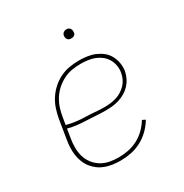

<svg xmlns="http://www.w3.org/2000/svg" viewBox="-166 -836 932 974"><g transform="rotate(-30 300.0 -349.5)"><path d="M263 8Q241 8 218.5 5Q196 2 175.5 -5.5Q155 -13 138 -25.5Q121 -38 108 -54.5Q95 -71 87 -91.5Q79 -112 76 -133.5Q73 -155 74 -178Q75 -201 79 -223L97 -333Q102 -361 111 -388Q120 -415 136 -439.5Q152 -464 174.5 -484Q197 -504 223.5 -516.5Q250 -529 278 -533.5Q306 -538 333 -538Q357 -538 381 -534.5Q405 -531 426 -522Q447 -513 464.5 -499Q482 -485 493 -464.5Q504 -444 508 -420.5Q512 -397 508 -373Q504 -354 495 -335.5Q486 -317 472 -302Q458 -287 440 -276.5Q422 -266 402.5 -260Q383 -254 363.5 -252Q344 -250 325 -250Q297 -250 269.5 -252Q242 -254 214.5 -255Q187 -256 160.5 -259Q134 -262 108 -269L100 -220Q95 -193 95 -165.5Q95 -138 102 -113.5Q109 -89 124.5 -68.5Q140 -48 162 -34.5Q184 -21 210 -16Q236 -11 263 -11Q291 -11 319 -16.5Q347 -22 373.5 -35.5Q400 -49 421.5 -70Q443 -91 459 -117L477 -108Q460 -80 436.5 -57Q413 -34 384 -19Q355 -4 324.5 2Q294 8 263 8ZM328 -268Q345 -268 362 -270Q379 -272 396 -277Q413 -282 428.5 -291.5Q444 -301 456.5 -314Q469 -327 476.5 -343Q484 -359 487 -376Q491 -397 487.5 -417.5Q484 -438 474 -455.5Q464 -473 448.5 -485.5Q433 -498 414.5 -505.5Q396 -513 375 -516Q354 -519 333 -519Q308 -519 282 -515Q256 -511 232 -499Q208 -487 187.5 -469Q167 -451 152.5 -428Q138 -405 130 -380.5Q122 -356 118 -330L111 -288Q137 -281 164 -277.5Q191 -274 218.5 -273.5Q246 -273 273.5 -270.5Q301 -268 328 -268ZM356 -654Q350 -654 344 -656Q338 -658 334.5 -663Q331 -668 330 -674Q329 -680 330 -686Q331 -691 333.5 -695Q336 -699 339.5 -701.5Q343 -704 347.5 -705.5Q352 -707 356 -707Q363 -707 368.5 -704.5Q374 -702 377.5 -697Q381 -692 382 -686Q383 -680 382 -674Q382 -669 379.5 -665Q377 -661 373 -658.5Q369 -656 365 -655Q361 -654 356 -654Z"/></g></svg>

Font: Iosevka Slab Thin Extended
Style: Italic
Weight: 100
Width: 7
Italic angle: -9°
Monospace: yes
Designer: Belleve Invis
Foundry: Belleve Invis
Version: Version 11.1.0; ttfautohint (v1.8.3)